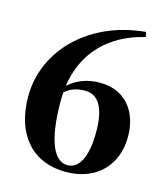

<svg xmlns="http://www.w3.org/2000/svg" viewBox="-115 -854 838 961"><g transform="rotate(15 304.0 -373.5)"><path d="M314 -18C246 -18 199 -110 199 -322C199 -337 200 -351 201 -365C232 -393 269 -401 305 -401C375 -401 411 -338 411 -215C411 -75 369 -18 314 -18ZM522 -764C235 -738 36 -540 36 -300C36 -101 144 17 314 17C474 17 571 -87 571 -233C571 -366 496 -459 367 -459C303 -459 248 -439 204 -399C229 -572 341 -695 528 -739Z"/></g></svg>

Font: Noto Serif CJK JP Black
Style: Regular
Weight: 900
Designer: Ryoko NISHIZUKA 西塚涼子 (kana & ideographs); Frank Grießhammer (Latin, Greek & Cyrillic); Wenlong ZHANG 张文龙 (bopomofo); San
Foundry: Adobe Systems Incorporated
Version: Version 1.001;PS 1.001;hotconv 16.6.54;makeotf.lib2.5.65590